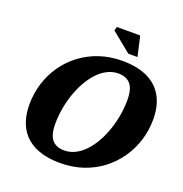

<svg xmlns="http://www.w3.org/2000/svg" viewBox="-153 -1006 1100 1155"><g transform="rotate(20 397.0 -428.0)"><path d="M249.5 -197.5Q249.5 -125 276.8 -94.8Q304 -64.5 353 -64.5Q391 -64.5 424.8 -81.8Q458.5 -99 487 -129.8Q515.5 -160.5 538 -200.8Q560.5 -241 576.2 -287.5Q592 -334 600.2 -382.8Q608.5 -431.5 608.5 -478.5Q608.5 -551 581.2 -581.2Q554 -611.5 504.5 -611.5Q467 -611.5 433.2 -594.2Q399.5 -577 371 -546.2Q342.5 -515.5 320 -475.2Q297.5 -435 281.8 -388.8Q266 -342.5 257.8 -293.5Q249.5 -244.5 249.5 -197.5ZM794.5 -422.5Q794.5 -352 774 -287Q753.5 -222 715.2 -167Q677 -112 623 -71Q569 -30 502 -7.5Q435 15 357 15Q260.5 15 195 -16.5Q129.5 -48 96.5 -108Q63.5 -168 63.5 -254Q63.5 -324.5 83.8 -389.5Q104 -454.5 142.2 -509.5Q180.5 -564.5 234.5 -605.2Q288.5 -646 355.8 -668.5Q423 -691 501 -691Q597.5 -691 663 -659.5Q728.5 -628 761.5 -568Q794.5 -508 794.5 -422.5ZM577 -743.5H518L391.5 -847L399 -871H548Z"/></g></svg>

Font: Newsreader 16pt 16pt ExtraBold
Style: Italic
Weight: 800
Italic angle: -17°
Version: Version 1.003